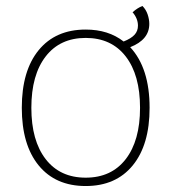

<svg xmlns="http://www.w3.org/2000/svg" viewBox="-20 -611 574 643"><path d="M481 -250Q481 -126 424.5 -57Q368 12 267 12Q166 12 109.5 -57Q53 -126 53 -250Q53 -374 109.5 -443Q166 -512 267 -512Q343 -512 394 -472Q419 -482 430.5 -494.5Q442 -507 442 -525Q442 -549 424 -570Q441 -585 457 -591Q469 -579 474.5 -562.5Q480 -546 480 -531Q480 -478 416 -453Q481 -383 481 -250ZM449 -250Q449 -360 401 -422Q353 -484 267 -484Q181 -484 133 -422Q85 -360 85 -250Q85 -140 133 -78Q181 -16 267 -16Q353 -16 401 -78Q449 -140 449 -250Z"/></svg>

Font: Arima Madurai Thin
Style: Regular
Weight: 250
Designer: Joana Correia and Natanael Gama
Foundry: NDISCOVER
Version: Version 1.020; ttfautohint (v1.5) -l 7 -r 28 -G 50 -x 13 -D 